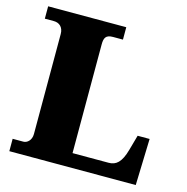

<svg xmlns="http://www.w3.org/2000/svg" viewBox="-105 -814 888 914"><g transform="rotate(15 338.5 -357.0)"><path d="M21 0H644L651 -229H592L571 -154C553 -89 528 -69 492 -69H314V-604C314 -636 321 -653 357 -653H406V-714H21V-653H66C92 -653 113 -636 113 -602V-109C113 -78 92 -61 74 -61H21Z"/></g></svg>

Font: Noto Serif Malayalam Black
Style: Regular
Weight: 900
Designer: Indian type Foundry, Jelle Bosma, Monotype Design Team
Foundry: Monotype Imaging Inc.
Version: Version 2.104